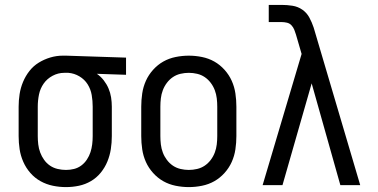

<svg xmlns="http://www.w3.org/2000/svg" viewBox="-20 -755 1540 783"><path d="M249 8Q222 8 195.5 2.5Q169 -3 145.5 -16Q122 -29 104 -49.5Q86 -70 75 -95Q64 -120 60 -146.5Q56 -173 56 -200V-320Q56 -346 60 -371.5Q64 -397 74 -421Q84 -445 100 -465.5Q116 -486 138 -499.5Q160 -513 185 -520.5Q210 -528 236 -528H250L494 -520V-450L375 -454Q391 -443 403 -427.5Q415 -412 422.5 -394.5Q430 -377 433 -358Q436 -339 436 -320V-200Q436 -173 432 -147Q428 -121 418 -96.5Q408 -72 391 -51Q374 -30 351 -16.5Q328 -3 302 2.5Q276 8 249 8ZM249 -62Q266 -62 282 -66Q298 -70 311.5 -80Q325 -90 334.5 -104.5Q344 -119 349 -134.5Q354 -150 356 -166.5Q358 -183 358 -200V-320Q358 -344 354 -367.5Q350 -391 337.5 -411Q325 -431 304 -443.5Q283 -456 259 -458H242Q217 -458 194.5 -446Q172 -434 158 -414Q144 -394 139 -369.5Q134 -345 134 -320V-200Q134 -183 136 -166Q138 -149 144 -133Q150 -117 160 -103Q170 -89 184 -79.5Q198 -70 215 -66Q232 -62 249 -62Z M750 8Q723 8 696 2.5Q669 -3 646 -16Q623 -29 604.5 -49.5Q586 -70 575 -94.5Q564 -119 560 -146Q556 -173 556 -200V-320Q556 -347 560 -374Q564 -401 575 -425.5Q586 -450 604.5 -470.5Q623 -491 646 -504Q669 -517 696 -522.5Q723 -528 750 -528Q777 -528 804 -522.5Q831 -517 854 -504Q877 -491 895.5 -470.5Q914 -450 925 -425.5Q936 -401 940 -374Q944 -347 944 -320V-200Q944 -173 940 -146Q936 -119 925 -94.5Q914 -70 895.5 -49.5Q877 -29 854 -16Q831 -3 804 2.5Q777 8 750 8ZM750 -62Q767 -62 784 -66Q801 -70 815 -79.5Q829 -89 839.5 -103Q850 -117 856 -133Q862 -149 864 -166Q866 -183 866 -200V-320Q866 -337 864 -354Q862 -371 856 -387Q850 -403 839.5 -417Q829 -431 815 -440.5Q801 -450 784 -454Q767 -458 750 -458Q733 -458 716 -454Q699 -450 685 -440.5Q671 -431 660.5 -417Q650 -403 644 -387Q638 -371 636 -354Q634 -337 634 -320V-200Q634 -183 636 -166Q638 -149 644 -133Q650 -117 660.5 -103Q671 -89 685 -79.5Q699 -70 716 -66Q733 -62 750 -62Z M1051 0 1210 -535 1187 -614Q1184 -624 1180 -634Q1176 -644 1168.5 -652Q1161 -660 1150 -662.5Q1139 -665 1129 -665H1076V-735H1129Q1151 -735 1173 -731.5Q1195 -728 1213 -715.5Q1231 -703 1241.5 -683.5Q1252 -664 1259 -643Q1260 -640 1260.5 -638Q1261 -636 1262 -633L1449 0H1368L1251 -415L1132 0Z"/></svg>

Font: Iosevka Algr
Style: Regular
Weight: 400
Monospace: yes
Designer: Belleve Invis
Foundry: Belleve Invis
Version: Version 26.0.2; ttfautohint (v1.8.3)